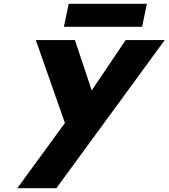

<svg xmlns="http://www.w3.org/2000/svg" viewBox="-20 -722 880 1002"><path d="M635.9 -513 458.6 -250 370.9 -513H166.9L318.8 -80L70.3 260H274.3L839.9 -513ZM338.6 -702 313.4 -582H721.4L746.6 -702Z"/></svg>

Font: Hussar
Style: BdOblTwo
Weight: 700
Foundry: Cannot Into Space Fonts
Version: Version 2.00